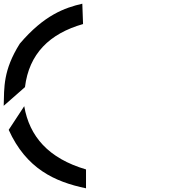

<svg xmlns="http://www.w3.org/2000/svg" viewBox="-20 -821 1040 1038"><path d="M111 -247 27 -119C122 91 276 162 445 197V95C241 35 139 -84 111 -247ZM429 -691 425 -801C330 -779 219 -740 87 -585C-4 -440 3 -348 0 -249L115 -350C137 -530 247 -639 429 -691Z"/></svg>

Font: splitfont
Style: Regular
Weight: 400
Monospace: yes
Version: Version 001.000